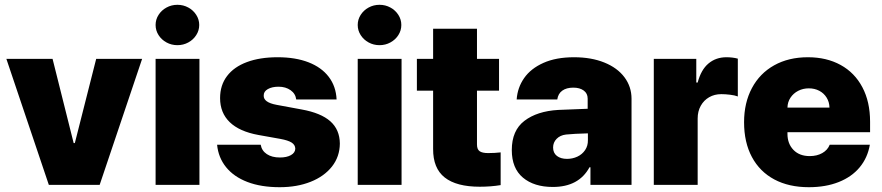

<svg xmlns="http://www.w3.org/2000/svg" viewBox="-20 -778 3711 808"><path d="M399.4 0H185.5L6.8 -530.3H201.2L290 -175.8H294.9L384.8 -530.3H578.1Z M634.8 -530.3H819.3V0H634.8ZM634.8 -672.9Q634.8 -695.8 647.2 -715.3Q659.7 -734.9 680.7 -746.3Q701.7 -757.8 726.6 -757.8Q751.5 -757.8 772.5 -746.3Q793.5 -734.9 805.9 -715.3Q818.4 -695.8 818.4 -672.9Q818.4 -649.9 805.9 -630.4Q793.5 -610.8 772.5 -599.4Q751.5 -587.9 726.6 -587.9Q701.7 -587.9 680.7 -599.4Q659.7 -610.8 647.2 -630.4Q634.8 -649.9 634.8 -672.9Z M1152.3 -413.1Q1125 -413.1 1107.2 -403.1Q1089.4 -393.1 1089.8 -376Q1088.4 -347.2 1143.6 -336.9L1249 -317.4Q1330.6 -302.7 1370.1 -267.6Q1409.7 -232.4 1410.2 -173.8Q1409.7 -118.7 1377 -77.1Q1344.2 -35.6 1287.1 -12.9Q1230 9.8 1157.2 9.8Q1078.6 9.8 1021.2 -12.2Q963.9 -34.2 931.4 -74.5Q898.9 -114.7 893.6 -168.9H1077.1Q1081.5 -143.6 1103 -129.4Q1124.5 -115.2 1158.2 -115.2Q1186.5 -115.2 1204.3 -125.2Q1222.2 -135.3 1222.7 -152.3Q1222.2 -168.5 1207.3 -178Q1192.4 -187.5 1160.2 -193.4L1067.4 -210Q987.3 -224.6 946.8 -263.9Q906.2 -303.2 906.2 -365.2Q906.2 -419.4 935.5 -458Q964.8 -496.6 1019.3 -516.8Q1073.7 -537.1 1148.4 -537.1Q1223.1 -537.1 1278.1 -515.9Q1333 -494.6 1363.5 -454.6Q1394 -414.6 1396.5 -359.4H1226.6Q1223.6 -383.8 1202.9 -398.4Q1182.1 -413.1 1152.3 -413.1Z M1485.4 -530.3H1669.9V0H1485.4ZM1485.4 -672.9Q1485.4 -695.8 1497.8 -715.3Q1510.3 -734.9 1531.2 -746.3Q1552.2 -757.8 1577.1 -757.8Q1602.1 -757.8 1623 -746.3Q1644 -734.9 1656.5 -715.3Q1668.9 -695.8 1668.9 -672.9Q1668.9 -649.9 1656.5 -630.4Q1644 -610.8 1623 -599.4Q1602.1 -587.9 1577.1 -587.9Q1552.2 -587.9 1531.2 -599.4Q1510.3 -610.8 1497.8 -630.4Q1485.4 -649.9 1485.4 -672.9Z M2080.1 -396.5H1987.3V-169.9Q1987.3 -149.4 1998.5 -141.6Q2009.8 -133.8 2034.2 -133.8Q2062 -133.8 2086.9 -136.7V1Q2045.9 7.8 1999 7.8Q1900.9 7.8 1851.6 -31Q1802.2 -69.8 1802.7 -151.4V-396.5H1734.4V-530.3H1802.7V-657.2H1987.3V-530.3H2080.1Z M2329.1 -315.4 2453.1 -320.3V-363.3Q2453.1 -384.8 2436.5 -397Q2419.9 -409.2 2392.6 -409.2Q2363.8 -409.2 2346.2 -396.5Q2328.6 -383.8 2325.2 -359.4H2154.3Q2157.7 -409.2 2185.8 -449.5Q2213.9 -489.7 2267.1 -513.4Q2320.3 -537.1 2395.5 -537.1Q2468.3 -537.1 2523.2 -514.9Q2578.1 -492.7 2607.9 -452.9Q2637.7 -413.1 2637.7 -362.3V0H2464.8V-74.2H2460.9Q2416 8.8 2306.6 8.8Q2227.5 8.8 2180.7 -30.5Q2133.8 -69.8 2133.8 -146.5Q2133.8 -229 2187 -269.5Q2240.2 -310.1 2329.1 -315.4ZM2366.2 -109.4Q2389.6 -109.4 2409.9 -118.9Q2430.2 -128.4 2442.4 -146.5Q2454.6 -164.6 2454.1 -188.5V-216.8Q2396 -215.3 2362.3 -211.9Q2337.4 -209 2322.5 -193.8Q2307.6 -178.7 2307.6 -157.2Q2307.6 -134.3 2323.7 -121.8Q2339.8 -109.4 2366.2 -109.4Z M2731.4 -530.3H2910.2V-430.7H2916Q2930.2 -484.4 2961.4 -510.7Q2992.7 -537.1 3037.1 -537.1Q3063 -537.1 3085 -531.2V-372.1Q3072.3 -377 3052.2 -379.4Q3032.2 -381.8 3015.6 -381.8Q2986.8 -381.8 2964.4 -368.9Q2941.9 -356 2929 -332.8Q2916 -309.6 2916 -279.3V0H2731.4Z M3111.3 -263.7Q3111.3 -345.2 3144.3 -407.2Q3177.2 -469.2 3238 -503.2Q3298.8 -537.1 3379.9 -537.1Q3458.5 -537.1 3517.6 -504.6Q3576.7 -472.2 3609.1 -410.9Q3641.6 -349.6 3641.6 -265.6V-221.7H3293.9V-214.8Q3293.9 -173.3 3319.1 -147.2Q3344.2 -121.1 3387.7 -121.1Q3418 -121.1 3440.4 -133.8Q3462.9 -146.5 3471.7 -168.9H3640.6Q3631.3 -114.3 3597.9 -74Q3564.5 -33.7 3509.8 -12Q3455.1 9.8 3383.8 9.8Q3299.8 9.8 3238.5 -22.9Q3177.2 -55.7 3144.3 -117.2Q3111.3 -178.7 3111.3 -263.7ZM3470.7 -325.2Q3470.2 -348.6 3458.7 -367.2Q3447.3 -385.7 3427.7 -396Q3408.2 -406.2 3383.8 -406.2Q3359.4 -406.2 3339.1 -395.8Q3318.8 -385.3 3306.6 -366.9Q3294.4 -348.6 3293.9 -325.2Z"/></svg>

Font: Pretendard GOV Black
Style: Regular
Weight: 900
Designer: Base glyphs from Inter by Rasmus Andersson; Hangeul glyphs from Noto Sans CJK(Source Han Sans) by Jang Soo-young and Kan
Foundry: Kil Hyung-jin
Version: Version 1.309